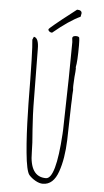

<svg xmlns="http://www.w3.org/2000/svg" viewBox="-56 -836 479 887"><g transform="rotate(5 183.0 -392.5)"><path d="M112 -20Q98 -38 90 -121Q82 -204 80 -311Q80 -335 79 -347Q77 -598 71 -644L77 -658Q100 -655 100 -603L103 -338Q103 -310 108 -232Q114 -162 114 -126Q114 -12 189 -12Q235 -12 248 -222L249 -242Q256 -517 256 -649L255 -658Q254 -662 254 -667Q254 -678 271 -678Q283 -678 286 -672Q288 -662 288 -637Q288 -561 282 -535L283 -529Q283 -516 280 -489L278 -449V-439Q279 -435 279 -429Q277 -405 277 -383Q276 -376 276 -361Q274 -266 272 -196Q269 -109 248 -49Q226 15 177 15Q161 15 142.5 4.5Q124 -6 112 -20ZM141 -698Q141 -701 169 -724L201 -750L228 -771Q262 -797 265 -800Q287 -800 287 -785L284 -769Q232 -745 159 -684Q152 -684 146.5 -688Q141 -692 141 -698Z"/></g></svg>

Font: Amatic SC
Style: Regular
Weight: 400
Designer: Multiple Designers
Foundry: Vernon Adams
Version: Version 2.505